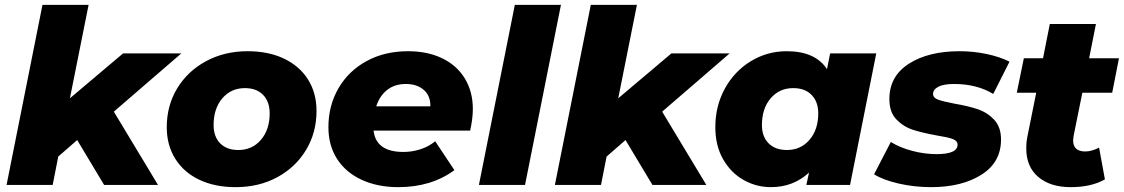

<svg xmlns="http://www.w3.org/2000/svg" viewBox="-20 -762 4631 791"><path d="M449 -302 631 0H409L298 -185L220 -117L197 0H7L155 -742H345L268 -357L487 -542H727Z M667 -238Q667 -327 710 -398Q753 -469 829 -510Q905 -551 1000 -551Q1086 -551 1150 -520.5Q1214 -490 1249 -434.5Q1284 -379 1284 -305Q1284 -216 1241 -144.5Q1198 -73 1122.5 -32Q1047 9 951 9Q865 9 801 -21.5Q737 -52 702 -108Q667 -164 667 -238ZM1091 -295Q1091 -343 1064 -371Q1037 -399 989 -399Q932 -399 896 -357Q860 -315 860 -247Q860 -199 887 -171.5Q914 -144 962 -144Q1019 -144 1055 -186Q1091 -228 1091 -295Z M1917 -224H1519Q1529 -136 1642 -136Q1678 -136 1712 -147Q1746 -158 1773 -180L1852 -61Q1757 9 1621 9Q1535 9 1469.5 -21.5Q1404 -52 1368.5 -107.5Q1333 -163 1333 -238Q1333 -327 1374.5 -398.5Q1416 -470 1490.5 -510.5Q1565 -551 1661 -551Q1742 -551 1802.5 -521.5Q1863 -492 1895.5 -438Q1928 -384 1928 -313Q1928 -274 1917 -224ZM1530 -324H1753Q1754 -367 1726 -391.5Q1698 -416 1652 -416Q1606 -416 1575 -391.5Q1544 -367 1530 -324Z M2101 -742H2291L2143 0H1953Z M2708 -302 2890 0H2668L2557 -185L2479 -117L2456 0H2266L2414 -742H2604L2527 -357L2746 -542H2986Z M3590 -542 3482 0H3302L3313 -51Q3248 9 3156 9Q3096 9 3043.5 -20.5Q2991 -50 2959 -106Q2927 -162 2927 -238Q2927 -326 2966.5 -397.5Q3006 -469 3073.5 -510Q3141 -551 3221 -551Q3339 -551 3387 -477L3400 -542ZM3351 -295Q3351 -343 3323.5 -371Q3296 -399 3248 -399Q3191 -399 3155 -357Q3119 -315 3119 -247Q3119 -199 3146.5 -171.5Q3174 -144 3222 -144Q3279 -144 3315 -186Q3351 -228 3351 -295Z M3581 -44 3650 -177Q3687 -154 3738 -140.5Q3789 -127 3838 -127Q3925 -127 3925 -166Q3925 -182 3904.5 -189.5Q3884 -197 3839 -204Q3779 -215 3740.5 -227.5Q3702 -240 3673 -270Q3644 -300 3644 -354Q3644 -448 3724.5 -499.5Q3805 -551 3933 -551Q3991 -551 4045 -539.5Q4099 -528 4139 -508L4072 -375Q4004 -416 3911 -416Q3867 -416 3845.5 -404.5Q3824 -393 3824 -375Q3824 -359 3844.5 -351.5Q3865 -344 3912 -335Q3970 -325 4008.5 -312Q4047 -299 4075.5 -269Q4104 -239 4104 -187Q4104 -93 4023 -42Q3942 9 3816 9Q3746 9 3681.5 -6Q3617 -21 3581 -44Z M4403 -202Q4401 -188 4401 -184Q4401 -138 4451 -138Q4478 -138 4508 -154L4532 -23Q4476 9 4391 9Q4307 9 4257.5 -33Q4208 -75 4208 -150Q4208 -179 4213 -201L4249 -380H4169L4198 -522H4277L4305 -663H4495L4467 -522H4590L4562 -380H4439Z"/></svg>

Font: Idrija
Style: Italic
Weight: 800
Italic angle: -11.3°
Designer: Julieta Ulanovsky
Foundry: Julieta Ulanovsky
Version: Version 7.200